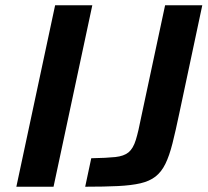

<svg xmlns="http://www.w3.org/2000/svg" viewBox="-20 -708 787 728"><path d="M42 0 189 -688H330L183 0ZM303 0 326 -108Q384 -109 417 -112.5Q450 -116 467.5 -130.5Q485 -145 495 -177.5Q505 -210 516 -267L606 -688H747L660 -279Q646 -212 634 -164.5Q622 -117 607 -86.5Q592 -56 569.5 -38.5Q547 -21 512.5 -13Q478 -5 427 -2.5Q376 0 303 0Z"/></svg>

Font: Saira SemiExpanded SemiBold
Style: Italic
Weight: 600
Width: 6
Italic angle: -12°
Designer: Hector Gatti with collaboration of the Omnibus-Type team
Foundry: Omnibus-Type
Version: Version 1.101